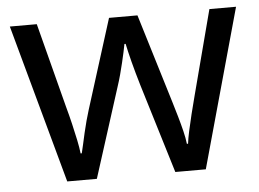

<svg xmlns="http://www.w3.org/2000/svg" viewBox="-44 -592 873 646"><g transform="rotate(-5 393.0 -269.0)"><path d="M431 -303Q425 -324 419 -344.5Q413 -365 408.5 -383.5Q404 -402 400 -418Q396 -434 394 -445H390Q388 -434 384.5 -418Q381 -402 376.5 -383Q372 -364 366.5 -343.5Q361 -323 354 -302L258 -1H158L11 -537H102L176 -251Q184 -222 191 -192.5Q198 -163 203.5 -136.5Q209 -110 211 -91H215Q218 -103 222 -121Q226 -139 230.5 -159Q235 -179 240.5 -199Q246 -219 251 -235L346 -537H442L534 -235Q541 -212 548.5 -186Q556 -160 562 -135.5Q568 -111 570 -92H574Q576 -109 581.5 -134.5Q587 -160 594.5 -190.5Q602 -221 610 -251L685 -537H775L626 -1H523Z"/></g></svg>

Font: uhindi05
Style: Book
Weight: 400
Designer: Jelle Bosma - Monotype Design Team
Foundry: Monotype Imaging Inc.
Version: Version 2.003